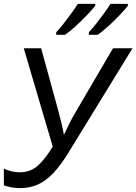

<svg xmlns="http://www.w3.org/2000/svg" viewBox="-20 -964 706 994"><path d="M83 10Q61 10 37.5 5.5Q14 1 0 -4V-91Q17 -83 38 -77.5Q59 -72 81 -72Q135 -72 172.5 -103.5Q210 -135 253 -205L103 -714H193L279 -401Q288 -367 296.5 -333Q305 -299 311 -266Q325 -295 339 -324Q353 -353 370 -381L565 -714H666L337 -178Q295 -109 256 -68Q217 -27 175.5 -8.5Q134 10 83 10ZM440 -784V-797Q458 -816 478.5 -842Q499 -868 518.5 -895Q538 -922 552 -944H642V-934Q629 -917 601.5 -888Q574 -859 543 -830.5Q512 -802 486 -784ZM271 -784V-797Q289 -816 309.5 -842Q330 -868 349.5 -895Q369 -922 383 -944H473V-934Q460 -917 432.5 -888Q405 -859 374 -830.5Q343 -802 317 -784Z"/></svg>

Font: Noto Sans IKEA
Style: Italic
Weight: 400
Italic angle: -12°
Designer: Monotype Design Team
Foundry: Monotype Imaging Inc.
Version: Version 2.001